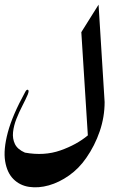

<svg xmlns="http://www.w3.org/2000/svg" viewBox="-21 -804 486 824"><path d="M328 -666 402 -784 428 -366Q428 -302 407 -240.5Q386 -179 349 -126Q318 -81 275.5 -51Q233 -21 188.5 -8.5Q144 4 104 -2Q64 -8 36.5 -35.5Q9 -63 1 -112.5Q-7 -162 12.5 -235.5Q32 -309 87 -409Q93 -421 99 -418.5Q105 -416 98 -398Q89 -377 75 -350Q61 -323 49.5 -294Q38 -265 35 -237Q32 -209 43 -186Q54 -163 86 -149Q169 -134 238.5 -158.5Q308 -183 356 -223Z"/></svg>

Font: Aref Ruqaa Ink
Style: Regular
Weight: 400
Designer: Abdullah Aref
Version: Version 1.005